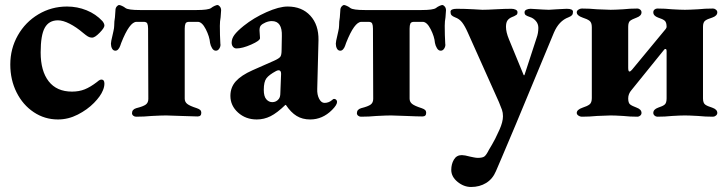

<svg xmlns="http://www.w3.org/2000/svg" viewBox="-20 -462 2898 765"><path d="M21 -205Q21 -268 51 -321Q81 -374 133 -405Q185 -436 247 -436Q288 -436 325 -421Q362 -406 388 -378Q396 -368 396 -360Q396 -351 377 -331.5Q358 -312 347 -312Q338 -312 330.5 -316.5Q323 -321 311 -331Q284 -354 257.5 -367.5Q231 -381 211 -381Q175 -381 158.5 -351.5Q142 -322 142 -253Q142 -179 174 -138Q206 -97 267 -97Q295 -97 317.5 -106Q340 -115 366 -135Q368 -137 373.5 -141Q379 -145 384 -145Q396 -145 396 -129Q396 -116 390 -102Q381 -79 354.5 -52Q328 -25 290 -5.5Q252 14 211 14Q158 14 114.5 -15Q71 -44 46 -94Q21 -144 21 -205Z M506 -11Q506 -26 523 -31Q551 -38 561 -45.5Q571 -53 571 -68L570 -348Q570 -361 567 -368Q564 -375 552 -375H524Q496 -375 463 -291Q462 -288 459 -279.5Q456 -271 451 -265.5Q446 -260 440 -260Q431 -260 426.5 -268.5Q422 -277 422 -288Q422 -296 428 -320Q429 -325 432 -338Q435 -351 435 -359Q435 -377 438 -393Q440 -413 440 -421Q440 -430 445 -436Q450 -442 455 -442Q458 -442 466 -438.5Q474 -435 480 -430Q491 -422 538 -422H763Q810 -422 821 -430Q827 -435 835 -438.5Q843 -442 846 -442Q851 -442 856 -436Q861 -430 861 -421Q861 -413 859 -393Q856 -377 856 -359Q856 -322 858 -288Q860 -279 854.5 -269.5Q849 -260 840 -260Q831 -260 825 -270Q819 -280 817 -291Q815 -316 800 -345.5Q785 -375 768 -375H734Q722 -375 719 -368Q716 -361 716 -348V-69Q716 -56 726 -48Q736 -40 764 -31Q773 -28 777.5 -24Q782 -20 782 -12Q782 2 767 2Q748 2 702 0Q658 -2 642 -2Q625 -2 585 0Q554 3 522 3Q516 3 511 -1Q506 -5 506 -11Z M898 -80Q898 -114 919.5 -138Q941 -162 986 -182L1072 -220Q1092 -229 1097 -236Q1102 -243 1102 -263L1103 -318Q1105 -378 1063 -378Q1051 -378 1038 -372.5Q1025 -367 1019 -360Q1014 -354 1014 -341Q1014 -334 1015 -325.5Q1016 -317 1016 -310Q1016 -300 981 -284.5Q946 -269 922 -269Q914 -269 908.5 -275.5Q903 -282 903 -292Q903 -308 914 -323Q925 -338 951 -359Q991 -391 1041.5 -413.5Q1092 -436 1126 -436Q1183 -436 1216.5 -399.5Q1250 -363 1249 -302L1244 -108Q1243 -85 1251.5 -68.5Q1260 -52 1273 -52Q1291 -52 1305 -65Q1308 -68 1311 -68Q1316 -68 1319.5 -64.5Q1323 -61 1323 -56Q1323 -44 1303 -24Q1265 14 1216 14Q1185 14 1162 0Q1139 -14 1119 -44H1117Q1084 -12 1058 1Q1032 14 1003 14Q959 14 928.5 -13.5Q898 -41 898 -80ZM1091 -68Q1097 -76 1097 -91L1100 -168Q1100 -182 1090 -182Q1086 -182 1080 -179Q1052 -164 1041.5 -150Q1031 -136 1031 -104Q1031 -78 1041 -66.5Q1051 -55 1065 -55Q1081 -55 1091 -68Z M1402 -11Q1402 -26 1419 -31Q1447 -38 1457 -45.5Q1467 -53 1467 -68L1466 -348Q1466 -361 1463 -368Q1460 -375 1448 -375H1420Q1392 -375 1359 -291Q1358 -288 1355 -279.5Q1352 -271 1347 -265.5Q1342 -260 1336 -260Q1327 -260 1322.5 -268.5Q1318 -277 1318 -288Q1318 -296 1324 -320Q1325 -325 1328 -338Q1331 -351 1331 -359Q1331 -377 1334 -393Q1336 -413 1336 -421Q1336 -430 1341 -436Q1346 -442 1351 -442Q1354 -442 1362 -438.5Q1370 -435 1376 -430Q1387 -422 1434 -422H1659Q1706 -422 1717 -430Q1723 -435 1731 -438.5Q1739 -442 1742 -442Q1747 -442 1752 -436Q1757 -430 1757 -421Q1757 -413 1755 -393Q1752 -377 1752 -359Q1752 -322 1754 -288Q1756 -279 1750.5 -269.5Q1745 -260 1736 -260Q1727 -260 1721 -270Q1715 -280 1713 -291Q1711 -316 1696 -345.5Q1681 -375 1664 -375H1630Q1618 -375 1615 -368Q1612 -361 1612 -348V-69Q1612 -56 1622 -48Q1632 -40 1660 -31Q1669 -28 1673.5 -24Q1678 -20 1678 -12Q1678 2 1663 2Q1644 2 1598 0Q1554 -2 1538 -2Q1521 -2 1481 0Q1450 3 1418 3Q1412 3 1407 -1Q1402 -5 1402 -11Z M1778 215Q1778 192 1788.5 174Q1799 156 1820 156Q1831 156 1853 162Q1858 163 1867.5 165Q1877 167 1884 167Q1903 167 1910.5 161Q1918 155 1928 135Q1931 129 1941 113Q1951 97 1970 55Q1984 24 1984 1Q1984 -13 1980 -24.5Q1976 -36 1968 -55L1844 -332Q1832 -359 1821 -373Q1810 -387 1793 -393Q1783 -397 1779 -401.5Q1775 -406 1775 -415Q1775 -427 1800 -427Q1831 -427 1867 -425Q1893 -423 1902 -423Q1922 -423 1956 -425Q1992 -427 2018 -427Q2027 -427 2034.5 -423.5Q2042 -420 2042 -413Q2042 -406 2038 -403Q2034 -400 2028.5 -397.5Q2023 -395 2020 -394Q2008 -389 2002 -380.5Q1996 -372 1996 -355Q1996 -334 2008 -305L2066 -164Q2067 -162 2068 -162Q2069 -162 2070 -164L2118 -311Q2125 -330 2125 -351Q2125 -367 2115 -378.5Q2105 -390 2092 -394Q2080 -398 2075 -401.5Q2070 -405 2070 -413Q2070 -420 2077.5 -423.5Q2085 -427 2094 -427L2143 -424L2167 -423Q2172 -423 2198 -425L2238 -427Q2263 -427 2263 -415Q2263 -406 2259 -401.5Q2255 -397 2245 -393Q2207 -379 2187 -332L2035 34Q2025 59 1980 164L1956 220Q1943 251 1917 267Q1891 283 1857 283Q1828 283 1803 262.5Q1778 242 1778 215Z M2278 -12Q2278 -25 2301 -33Q2320 -39 2329 -46Q2338 -53 2338 -71V-354Q2338 -372 2329 -379Q2320 -386 2301 -392Q2278 -400 2278 -413Q2278 -419 2284.5 -423.5Q2291 -428 2298 -428Q2329 -428 2359 -425Q2397 -423 2413 -423Q2429 -423 2463 -425Q2490 -428 2520 -428Q2526 -428 2531 -423.5Q2536 -419 2536 -413Q2536 -399 2517 -392Q2498 -385 2490.5 -379Q2483 -373 2483 -355V-192Q2483 -177 2488 -177Q2492 -177 2498 -184L2627 -340Q2628 -341 2632 -346Q2636 -351 2636 -355Q2636 -373 2628.5 -379.5Q2621 -386 2602 -392Q2583 -399 2583 -413Q2583 -420 2588 -424Q2593 -428 2599 -428Q2630 -428 2658 -425Q2692 -423 2709 -423Q2725 -423 2761 -425Q2789 -428 2821 -428Q2827 -428 2832.5 -423.5Q2838 -419 2838 -413Q2838 -399 2818 -392Q2798 -386 2789.5 -379.5Q2781 -373 2781 -355V-70Q2781 -52 2789.5 -45.5Q2798 -39 2818 -33Q2838 -26 2838 -12Q2838 -6 2832.5 -1.5Q2827 3 2821 3Q2790 3 2761 0Q2725 -2 2709 -2Q2692 -2 2658 0Q2630 3 2599 3Q2593 3 2588 -1.5Q2583 -6 2583 -12Q2583 -26 2602 -33Q2621 -39 2628.5 -45.5Q2636 -52 2636 -70V-259Q2636 -265 2633 -266.5Q2630 -268 2627 -265L2496 -103Q2483 -88 2483 -70Q2483 -52 2490.5 -46Q2498 -40 2517 -33Q2536 -26 2536 -12Q2536 -6 2531 -1.5Q2526 3 2520 3Q2490 3 2463 0Q2429 -2 2413 -2Q2397 -2 2359 0Q2329 3 2298 3Q2291 3 2284.5 -1.5Q2278 -6 2278 -12Z"/></svg>

Font: EB Garamond ExtraBold
Style: Regular
Weight: 800
Designer: Georg Duffner and Octavio Pardo
Foundry: Georg Duffner
Version: Version 1.000